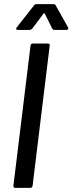

<svg xmlns="http://www.w3.org/2000/svg" viewBox="-20 -911 351 931"><path d="M66 -766H124C129 -766 133 -769 137 -773L191 -845C192 -847 196 -847 197 -845L233 -773C235 -769 239 -766 243 -766H302C309 -766 314 -772 310 -778L250 -885C248 -890 244 -891 239 -891H157C152 -891 148 -890 145 -885L61 -778C56 -772 58 -766 66 -766ZM53 0H127C133 0 137 -4 138 -10L221 -690C222 -696 219 -700 213 -700H139C133 -700 129 -696 128 -690L45 -10C44 -4 48 0 53 0Z"/></svg>

Font: Barlow Semi Condensed Medium
Style: Italic
Weight: 500
Width: 4
Italic angle: -7°
Designer: Jeremy Tribby
Foundry: Tribby Type
Version: Version 1.422;hotconv 1.0.109;makeotfexe 2.5.65596